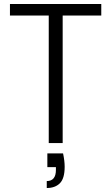

<svg xmlns="http://www.w3.org/2000/svg" viewBox="-20 -719 560 965"><path d="M297 52Q305 90 305 119Q305 178 281 202Q257 226 215 226V191Q261 191 261 135V121H218V52ZM30 -699H489V-641H295V0H225V-641H30Z"/></svg>

Font: SVN-Poppins Light
Style: Regular
Weight: 300
Designer: Ninad Kale (Devanagari), Jonny Pinhorn (Latin)
Foundry: Indian Type Foundry
Version: Version 3.002 2017; ttfautohint (v1.8.3)